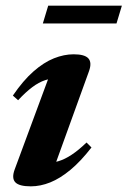

<svg xmlns="http://www.w3.org/2000/svg" viewBox="-20 -646 451 679"><path d="M32 -47 161 -395.5 187.5 -369Q162.5 -370 139.8 -362.5Q117 -355 93.8 -337.5Q70.5 -320 44 -291.5L25.5 -308Q62 -361.5 98.5 -393.5Q135 -425.5 170.8 -439.8Q206.5 -454 240.5 -454Q279.5 -454 292.5 -439.5Q305.5 -425 295 -395L165.5 -37L139.5 -70Q163.5 -69 186.2 -75.8Q209 -82.5 233.5 -98.8Q258 -115 286 -142L303.5 -124.5Q265.5 -75.5 229 -45.2Q192.5 -15 157.8 -1Q123 13 89 13Q47.5 13 34 -1.5Q20.5 -16 32 -47ZM131.5 -563 150.5 -626H411L392 -563Z"/></svg>

Font: Newsreader 24pt
Style: Bold Italic
Weight: 700
Italic angle: -17°
Designer: Hugues Gentile
Foundry: Production Type
Version: Version 1.003